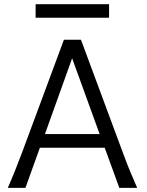

<svg xmlns="http://www.w3.org/2000/svg" viewBox="-20 -904 707 924"><path d="M87.4 -173.3 287.6 -712.9H369.6L569.8 -173.3Q591.8 -113.8 606 -79.8Q620.1 -45.9 640.1 0H554.2L483.9 -192.9H171.9L102.5 0H17.6Q50.8 -75.2 87.4 -173.3ZM327.1 -623.5 196.3 -258.8H459.5ZM151.4 -883.8H504.9V-818.8H151.4Z"/></svg>

Font: Lesson One Light
Style: Regular
Weight: 300
Designer: But Ko, Victor Gaultney, Annie Olsen, Julie Remington, Don Collingsworth, Eric Hays, Becca Hirsbrunner
Version: Version 1.100